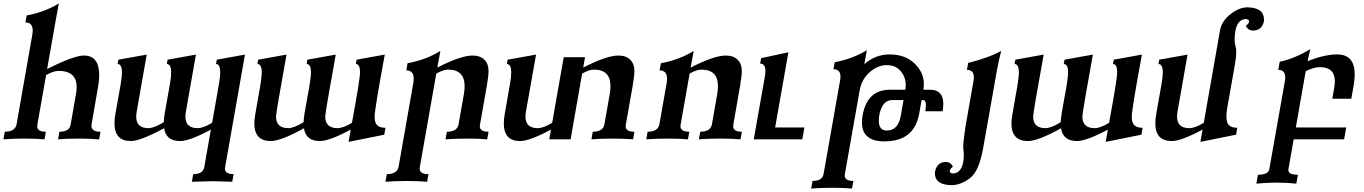

<svg xmlns="http://www.w3.org/2000/svg" viewBox="-49 -802 7849 1105"><path d="M521.5 0.5Q476.1 -4.4 409.2 -4.4Q331.5 -4.4 285.2 0L293 -43.9Q350.1 -43.9 357.4 -84L388.7 -263.7Q392.1 -284.2 392.1 -301.3Q392.1 -394 288.1 -394Q258.8 -394 216.3 -370.1L166 -84L165 -75.2Q165 -43.9 214.8 -43.9L207 0Q162.1 -4.4 95.2 -4.4Q17.6 -4.4 -29.3 0L-21.5 -43.9Q36.1 -43.9 45.9 -84L137.7 -606.4Q139.2 -616.7 139.2 -625.5Q139.2 -672.9 97.2 -672.9L104.5 -712.9Q208.5 -732.4 289.6 -782.2L269.5 -672.9L222.2 -404.8Q376.5 -482.4 434.1 -482.4Q522 -482.4 522 -369.1Q522 -338.4 515.1 -299.8L477.5 -84L477.1 -78.1Q477.1 -43.9 529.3 -43.5Z M1287.6 244.1 1178.2 240.7 1055.2 244.1 1063 200.2Q1119.6 200.2 1126.5 160.2L1164.6 -56.2Q1042.5 9.8 987.3 9.8Q906.2 9.8 895.5 -64Q758.8 9.8 704.1 9.8Q609.9 9.8 609.9 -92.8Q609.9 -117.2 615.2 -147L646 -320.3Q652.8 -359.4 652.8 -384.8Q652.8 -433.6 627.9 -433.6L632.3 -458.5L795.4 -487.8L737.8 -160.2Q734.9 -144 734.9 -130.9Q734.9 -64.5 805.2 -64.5Q837.4 -64.5 893.6 -98.6Q894 -120.6 898.4 -147L929.2 -320.3Q936 -359.4 936 -384.8Q936 -433.6 911.1 -433.6L915.5 -458.5L1078.6 -487.8L1021 -160.2Q1018.1 -144 1018.1 -130.9Q1018.1 -64.5 1088.4 -64.5Q1121.1 -64.5 1171.9 -95.2L1211.4 -320.3Q1218.3 -359.9 1218.3 -385.7Q1218.3 -433.6 1194.3 -433.6L1198.7 -458.5L1360.8 -487.8L1246.6 160.2L1245.6 168.5Q1245.6 200.2 1295.4 200.2Z M1957 14.6 1969.7 -56.2Q1846.2 9.8 1792 9.8Q1710.9 9.8 1700.2 -64Q1567.9 9.8 1508.8 9.8Q1414.6 9.8 1414.6 -92.8Q1414.6 -122.1 1436 -235.8Q1457.5 -349.6 1457.5 -384.8Q1457.5 -433.6 1432.6 -433.6L1437 -458.5L1600.1 -487.8Q1539.6 -154.3 1539.6 -131.3Q1539.6 -64.5 1610.4 -64.5Q1642.6 -64.5 1698.2 -98.6Q1698.7 -130.4 1719.7 -240Q1740.7 -349.6 1740.7 -384.8Q1740.7 -433.6 1715.8 -433.6L1720.2 -458.5L1883.3 -487.8Q1822.8 -154.3 1822.8 -131.3Q1822.8 -64.5 1893.6 -64.5Q1926.3 -64.5 1976.6 -95.2Q2022.9 -345.2 2022.9 -385.7Q2022.9 -433.6 1999 -433.6L2003.4 -458.5L2165.5 -487.8Q2106.9 -170.9 2106.9 -130.9Q2106.9 -96.2 2121.6 -81.5Q2136.2 -66.9 2169.4 -66.4L2162.6 -26.9Z M2409.2 244.1Q2363.8 239.7 2295.4 239.7Q2216.3 239.7 2169.4 244.1L2177.2 200.2Q2234.9 200.2 2244.6 159.7L2330.6 -329.1Q2332 -339.8 2332 -349.1Q2332 -397 2289.6 -397L2296.4 -438Q2402.3 -457.5 2485.4 -508.8L2467.8 -413.1Q2603.5 -482.4 2669.9 -482.4Q2714.4 -482.4 2738.5 -458.5Q2762.7 -434.6 2762.7 -395Q2762.7 -364.3 2752.4 -305.7L2713.4 -84.5L2712.4 -75.7Q2712.4 -43.9 2762.7 -43.9L2754.9 0Q2709.5 -4.4 2641.1 -4.4Q2562 -4.4 2515.1 0L2522.9 -43.9Q2581.1 -43.9 2589.8 -84.5L2621.1 -262.2Q2625 -286.1 2625 -306.2Q2625 -401.4 2529.8 -401.4Q2502 -401.4 2461.9 -378.4L2367.2 159.7L2366.2 168.5Q2366.2 200.2 2417 200.2Z M2944.3 9.8Q2850.6 9.8 2850.6 -91.8Q2850.6 -116.2 2856 -147L2886.2 -320.3Q2893.1 -359.4 2893.1 -384.8Q2893.1 -433.6 2868.2 -433.6L2872.6 -458.5L3036.1 -487.8L2978 -160.2Q2975.1 -144.5 2975.1 -131.3Q2975.1 -64.5 3045.9 -64.5Q3078.6 -64.5 3128.9 -95.2L3195.3 -472.7H3317.9L3307.6 -413.1Q3442.4 -482.4 3509.8 -482.4Q3554.2 -482.4 3578.1 -458.3Q3602.1 -434.1 3602.1 -395Q3602.1 -364.3 3591.8 -305.7L3552.7 -84.5L3551.8 -75.7Q3551.8 -43.9 3602.1 -43.9L3594.7 0Q3548.8 -4.4 3480.5 -4.4Q3401.4 -4.4 3355 0L3362.3 -43.9Q3420.4 -43.9 3429.2 -84.5L3460.4 -262.2Q3464.4 -286.1 3464.4 -306.2Q3464.4 -401.4 3369.1 -401.4Q3341.3 -401.4 3301.3 -378.4L3234.9 0H3112.3L3122.1 -56.2Q2999 9.8 2944.3 9.8Z M4212.9 0Q4167.5 -4.4 4099.1 -4.4Q4020 -4.4 3973.1 0L3981 -43.9Q4039.1 -43.9 4047.9 -84.5L4079.1 -262.2Q4083 -286.1 4083 -306.2Q4083 -401.4 3987.8 -401.4Q3960 -401.4 3919.9 -378.4L3868.2 -84.5L3867.2 -75.7Q3867.2 -43.9 3918 -43.9L3910.2 0Q3864.7 -4.4 3796.4 -4.4Q3717.3 -4.4 3670.4 0L3678.2 -43.9Q3735.8 -43.9 3745.6 -84.5L3788.6 -329.1Q3790 -339.4 3790 -348.6Q3790 -397 3747.1 -397L3754.4 -438Q3860.4 -457.5 3943.4 -508.8L3925.8 -413.1Q4061.5 -482.4 4127.9 -482.4Q4172.4 -482.4 4196.3 -458.3Q4220.2 -434.1 4220.2 -395Q4220.2 -363.8 4210 -305.7L4171.4 -84.5L4170.4 -75.7Q4170.4 -43.9 4220.7 -43.9Z M4568.4 0H4289.1L4353 -361.8Q4356 -379.9 4356 -393.1Q4356 -436 4325.7 -436L4331.5 -467.3L4488.3 -501L4412.1 -68.4H4580.6Z M5055.7 -50.8Q5120.1 -50.8 5135.3 -136.7L5150.9 -226.1H5086.9Q5048.3 -226.1 5028.6 -189.9Q5008.8 -153.8 5008.8 -106Q5008.8 -50.8 5055.7 -50.8ZM4854.5 283.2Q4810.1 278.8 4743.2 278.8Q4665.5 278.8 4619.6 283.2L4627.4 239.3Q4684.1 239.3 4690.9 199.2L4785.6 -337.4Q4788.1 -350.1 4788.1 -360.4Q4788.1 -403.8 4747.6 -403.8L4754.9 -443.8Q4858.9 -463.4 4939.9 -513.2L4925.3 -433.1Q4990.2 -488.8 5070.3 -488.8Q5160.6 -488.8 5214.4 -436.8Q5268.1 -384.8 5268.1 -317.4Q5268.1 -301.8 5265.1 -285.6H5303.7Q5379.9 -285.6 5379.9 -203.6Q5379.9 -184.6 5376 -161.6H5276.4Q5279.8 -182.1 5279.8 -196.3Q5279.8 -226.1 5263.7 -226.1H5254.9L5240.7 -145Q5210.9 11.7 5041.5 11.7Q4911.6 11.7 4911.6 -97.2Q4911.6 -116.2 4915.5 -138.2Q4941.4 -285.6 5073.7 -285.6H5161.1Q5163.6 -299.8 5163.6 -313Q5163.6 -357.9 5134.8 -392.6Q5106 -427.2 5054.7 -427.2Q5004.4 -427.2 4959.5 -389.4Q4914.6 -351.6 4900.4 -292.5L4813.5 199.2L4812.5 207.5Q4812.5 239.3 4862.3 239.3Z M5426.3 263.7Q5331.1 262.2 5331.1 192.4Q5340.3 132.3 5391.6 129.9Q5422.9 129.9 5435.1 157.7Q5419.9 167.5 5417 181.2Q5417 196.3 5437 196.3Q5498 191.9 5498 86.4Q5498 71.8 5495.6 60.5Q5494.6 55.2 5494.6 44.9Q5494.6 13.2 5506.3 -64H5505.9L5553.2 -333Q5555.7 -346.2 5555.7 -356.9Q5555.7 -399.9 5516.1 -399.9L5522.9 -439.9Q5644 -470.2 5713.4 -509.3Q5696.3 -443.8 5689 -399.9L5609.9 46.9Q5585.9 184.6 5532.5 224.1Q5479 263.7 5426.3 263.7Z M6314.5 14.6 6327.1 -56.2Q6203.6 9.8 6149.4 9.8Q6068.4 9.8 6057.6 -64Q5925.3 9.8 5866.2 9.8Q5772 9.8 5772 -92.8Q5772 -122.1 5793.5 -235.8Q5814.9 -349.6 5814.9 -384.8Q5814.9 -433.6 5790 -433.6L5794.4 -458.5L5957.5 -487.8Q5897 -154.3 5897 -131.3Q5897 -64.5 5967.8 -64.5Q6000 -64.5 6055.7 -98.6Q6056.2 -130.4 6077.1 -240Q6098.1 -349.6 6098.1 -384.8Q6098.1 -433.6 6073.2 -433.6L6077.6 -458.5L6240.7 -487.8Q6180.2 -154.3 6180.2 -131.3Q6180.2 -64.5 6251 -64.5Q6283.7 -64.5 6334 -95.2Q6380.4 -345.2 6380.4 -385.7Q6380.4 -433.6 6356.4 -433.6L6360.8 -458.5L6522.9 -487.8Q6464.4 -170.9 6464.4 -130.9Q6464.4 -96.2 6479 -81.5Q6493.7 -66.9 6526.9 -66.4L6520 -26.9Z M6859.4 14.6 6872.1 -56.2Q6749 9.8 6694.3 9.8Q6600.1 9.8 6600.1 -92.8Q6600.1 -117.2 6605.5 -147L6636.2 -320.3Q6643.1 -359.4 6643.1 -384.8Q6643.1 -433.6 6618.2 -433.6L6622.6 -458.5L6785.6 -487.8L6728 -160.2Q6725.1 -144.5 6725.1 -131.3Q6725.1 -64.5 6795.9 -64.5Q6828.6 -64.5 6878.9 -95.2L6972.2 -626Q6981.9 -680.7 7032.2 -720.2Q7082.5 -759.8 7130.4 -759.8Q7225.6 -758.3 7225.6 -688.5V-682.1Q7215.8 -628.4 7164.6 -626Q7133.3 -626 7121.1 -653.8Q7137.2 -664.1 7139.6 -677.2Q7139.6 -692.4 7119.1 -692.4Q7056.6 -687.5 7056.6 -571.3Q7056.6 -549.8 7061.5 -535.6Q7065.9 -523.4 7065.9 -502.4Q7065.9 -475.1 7058.6 -433.1L7013.7 -178.7Q7009.3 -151.4 7009.3 -130.9Q7009.3 -96.2 7023.9 -81.5Q7038.6 -66.9 7071.8 -66.4L7064.9 -26.9Z M7411.6 254.9Q7356.9 249 7298.8 249Q7240.7 249 7181.6 254.9L7190.9 203.6Q7251 203.6 7256.3 170.9L7345.7 -334.5Q7347.7 -346.2 7347.7 -356Q7347.7 -399.9 7307.6 -399.9L7315.9 -446.3Q7406.7 -466.8 7492.2 -519.5L7476.1 -450.2Q7575.2 -488.8 7646 -488.8Q7747.6 -488.8 7747.6 -374Q7747.6 -346.2 7741.7 -311.5L7728 -233.9H7618.7L7629.9 -298.3Q7633.3 -317.9 7633.3 -334Q7633.3 -415.5 7547.4 -415.5Q7512.7 -415.5 7465.8 -392.6L7408.7 -68.4H7698.7L7686.5 0H7396.5L7366.2 170.9L7365.7 176.3Q7365.7 203.6 7420.9 203.6Z"/></svg>

Font: Kelvinch
Style: Bold Italic
Weight: 700
Italic angle: -10°
Designer: Paul James Miller
Foundry: High-Logic / Made with FontCreator
Version: Version 3.30 September 23, 2016